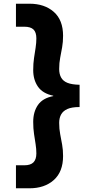

<svg xmlns="http://www.w3.org/2000/svg" viewBox="-20 -831 529 1035"><path d="M139 184H66V60H111Q145 60 160.5 44Q176 28 176 -4Q176 -28 172 -53.5Q168 -79 163.5 -108.5Q159 -138 159 -174Q159 -228 184.5 -265Q210 -302 267 -313V-315Q210 -327 184.5 -364Q159 -401 159 -453Q159 -489 163.5 -518.5Q168 -548 172 -574Q176 -600 176 -624Q176 -657 160.5 -672Q145 -687 111 -687H66V-811H139Q220 -811 270 -767Q320 -723 320 -638Q320 -605 315 -576.5Q310 -548 304.5 -520Q299 -492 299 -459Q299 -432 309.5 -413Q320 -394 343.5 -384.5Q367 -375 409 -374V-254Q367 -254 343.5 -243.5Q320 -233 309.5 -214Q299 -195 299 -169Q299 -136 304.5 -107.5Q310 -79 315 -51Q320 -23 320 10Q320 95 270 139.5Q220 184 139 184Z"/></svg>

Font: DM Sans 9pt Black
Style: Regular
Weight: 900
Version: Version 4.004;gftools[0.9.30]